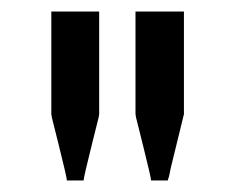

<svg xmlns="http://www.w3.org/2000/svg" viewBox="-20 -754 407 333"><path d="M69 -556V-734H152V-556Q152 -553 148 -538L139 -502Q125 -446 125 -441H96Q96 -446 82 -502L73 -538Q69 -553 69 -556ZM215 -556V-734H299V-556L276 -462Q275 -457 274 -452Q273 -447 272 -444.5Q271 -442 271 -441H242Q242 -446 228 -502L219 -538Q215 -553 215 -556Z"/></svg>

Font: Rosario
Style: Regular
Weight: 400
Designer: Hector Gatti
Foundry: Omnibus-Type
Version: Version 1.002